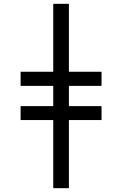

<svg xmlns="http://www.w3.org/2000/svg" viewBox="-20 -843 640 1006"><path d="M259 143V-214H88V-287H259V-393H88V-467H259V-823H341V-467H512V-393H341V-287H512V-214H341V143Z"/></svg>

Font: Iosevka Mono
Style: Regular
Weight: 400
Designer: Belleve Invis
Foundry: Belleve Invis
Version: Version 11.1.1